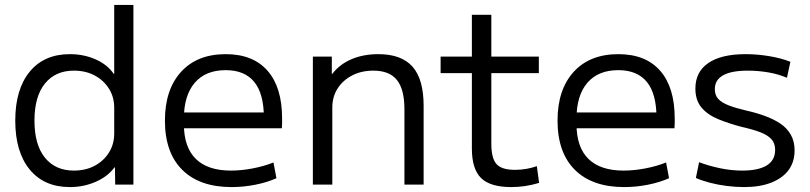

<svg xmlns="http://www.w3.org/2000/svg" viewBox="-20 -750 3290 780"><path d="M264 10Q159 10 100.5 -61.5Q42 -133 42 -260Q42 -387 100.5 -458.5Q159 -530 264 -530Q320 -530 368 -509Q416 -488 442 -450H444V-730H522V0H448L447 -70H445Q418 -33 369 -11.5Q320 10 264 10ZM280 -57Q328 -57 364.5 -76.5Q401 -96 422.5 -130Q444 -164 444 -208V-312Q444 -356 422.5 -390Q401 -424 364.5 -443.5Q328 -463 280 -463Q205 -463 162.5 -410.5Q120 -358 120 -260Q120 -162 162.5 -109.5Q205 -57 280 -57Z M921 10Q791 10 720.5 -60Q650 -130 650 -260Q650 -386 715.5 -458Q781 -530 897 -530Q1008 -530 1067 -462.5Q1126 -395 1126 -269Q1126 -259 1126 -248Q1126 -237 1125 -229H693V-293H1067L1052 -272Q1052 -369 1013 -417Q974 -465 897 -465Q815 -465 771 -413.5Q727 -362 727 -267V-247Q727 -152 775.5 -104.5Q824 -57 918 -57Q961 -57 1007.5 -66Q1054 -75 1091 -90L1103 -26Q1065 -9 1017 0.5Q969 10 921 10Z M1251 0V-520H1328V-450H1330Q1360 -489 1408 -509.5Q1456 -530 1517 -530Q1611 -530 1656 -479Q1701 -428 1701 -320V0H1623V-306Q1623 -387 1592.5 -425Q1562 -463 1497 -463Q1448 -463 1410.5 -443.5Q1373 -424 1351.5 -390.5Q1330 -357 1330 -313V0Z M2057 10Q1972 10 1934.5 -26.5Q1897 -63 1897 -147V-453H1770V-520H1897V-690H1976V-520H2169V-453H1976V-167Q1976 -107 1997 -83.5Q2018 -60 2072 -60Q2096 -60 2118.5 -64Q2141 -68 2161 -75L2170 -7Q2140 2 2112.5 6Q2085 10 2057 10Z M2516 10Q2386 10 2315.5 -60Q2245 -130 2245 -260Q2245 -386 2310.5 -458Q2376 -530 2492 -530Q2603 -530 2662 -462.5Q2721 -395 2721 -269Q2721 -259 2721 -248Q2721 -237 2720 -229H2288V-293H2662L2647 -272Q2647 -369 2608 -417Q2569 -465 2492 -465Q2410 -465 2366 -413.5Q2322 -362 2322 -267V-247Q2322 -152 2370.5 -104.5Q2419 -57 2513 -57Q2556 -57 2602.5 -66Q2649 -75 2686 -90L2698 -26Q2660 -9 2612 0.5Q2564 10 2516 10Z M3003 10Q2969 10 2933 5.5Q2897 1 2864.5 -7.5Q2832 -16 2807 -27L2820 -91Q2860 -76 2905.5 -66.5Q2951 -57 2995 -57Q3061 -57 3095 -78Q3129 -99 3129 -141Q3129 -168 3114 -184.5Q3099 -201 3069.5 -212.5Q3040 -224 2995 -234Q2941 -248 2897.5 -266Q2854 -284 2829.5 -313.5Q2805 -343 2805 -390Q2805 -458 2857.5 -494Q2910 -530 3009 -530Q3056 -530 3104.5 -522Q3153 -514 3191 -499L3177 -434Q3142 -449 3101 -456Q3060 -463 3018 -463Q2951 -463 2917.5 -444Q2884 -425 2884 -388Q2884 -363 2898 -348Q2912 -333 2940 -322Q2968 -311 3011 -301Q3052 -292 3087.5 -279Q3123 -266 3150 -248Q3177 -230 3192.5 -203Q3208 -176 3208 -139Q3208 -92 3183.5 -59Q3159 -26 3113 -8Q3067 10 3003 10Z"/></svg>

Font: M PLUS 1 Thin
Style: Regular
Weight: 400
Version: Version 1.001